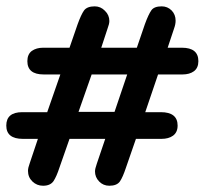

<svg xmlns="http://www.w3.org/2000/svg" viewBox="-25 -657 677 614"><path d="M268.1 -418.9 226.1 -299.3H341.3L381.8 -418.9ZM409.7 -212.9 377.9 -121.1Q367.7 -90.3 358.4 -76.7Q348.6 -63 324.7 -63Q305.2 -63 292 -76.7Q278.8 -90.3 278.8 -108.9Q278.8 -117.2 284.7 -133.8L311.5 -212.9H197.3L165.5 -122.1Q155.8 -92.3 146 -77.6Q135.7 -63 112.8 -63Q92.8 -63 78.6 -76.7Q64.5 -90.3 64.5 -110.8Q64.5 -120.1 70.3 -135.7L96.2 -212.9H48.3Q-4.9 -212.9 -4.9 -255.4Q-4.9 -298.3 46.4 -298.3H126L168 -418.9H114.7Q62.5 -418.9 62.5 -461.4Q62.5 -483.4 76.7 -494.1Q91.3 -504.4 112.8 -504.4H197.3L223.1 -579.1Q234.4 -610.4 243.7 -623.5Q253.4 -636.7 277.8 -636.7Q296.9 -636.7 310.5 -622.6Q324.7 -608.9 324.7 -589.8Q324.7 -580.6 318.4 -564L298.8 -504.4H412.6L438.5 -580.1Q449.7 -610.8 459 -624Q467.8 -636.7 492.2 -636.7Q510.7 -636.7 523.9 -623.5Q536.6 -610.4 536.6 -590.8Q536.6 -579.6 531.7 -565.9L511.2 -504.4H556.6Q609.4 -504.4 609.4 -461.4Q609.4 -439.9 595.2 -429.2Q581.1 -418.9 558.6 -418.9H480.5L439.5 -298.3H489.3Q543 -298.3 543 -255.4Q543 -233.9 528.3 -223.1Q514.2 -212.9 491.2 -212.9Z"/></svg>

Font: inglobal
Style: Bold
Weight: 700
Designer: Andrey Kochetov, Denis Davydov, Evgeny Yurtaev
Foundry: inglobal.ru
Version: Version 1.00 September 25, 2014, initial release